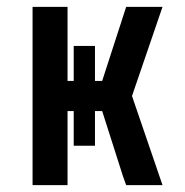

<svg xmlns="http://www.w3.org/2000/svg" viewBox="-20 -540 540 560"><path d="M75 0V-520H177V-304H195V-406H257V-304H278L348 -520H454L365 -260L454 0H348L339 -25L278 -216H257V-115H195V-216H177V0Z"/></svg>

Font: Iosevka SS18
Style: Bold
Weight: 700
Monospace: yes
Designer: Belleve Invis
Foundry: Belleve Invis
Version: Version 25.1.1; ttfautohint (v1.8.4)